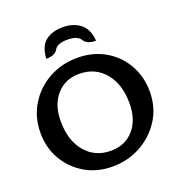

<svg xmlns="http://www.w3.org/2000/svg" viewBox="-151 -983 1052 1120"><g transform="rotate(-20 375.0 -423.0)"><path d="M358.9 8.8Q262.7 8.8 188.2 -35.4Q113.8 -79.6 71.3 -153.3Q28.8 -227.1 28.8 -318.8Q28.8 -417 76.7 -494.4Q124.5 -571.8 204.1 -615Q283.7 -658.2 378.9 -658.2Q476.1 -658.2 551 -614.7Q626 -571.3 668.5 -496.1Q710.9 -420.9 710.9 -329.6Q710.9 -231.4 663.1 -155.8Q615.2 -80.1 535.2 -35.6Q455.1 8.8 358.9 8.8ZM380.9 -81.1Q468.8 -81.1 522.5 -141.8Q576.2 -202.6 576.2 -304.7Q576.2 -423.8 516.6 -495.1Q457 -566.4 357.9 -566.4Q270.5 -566.4 216.8 -505.6Q163.1 -444.8 163.1 -342.8Q163.1 -223.1 222.9 -152.1Q282.7 -81.1 380.9 -81.1ZM360.8 -855Q426.8 -855 469.7 -821Q512.7 -787.1 517.6 -714.4Q461.9 -714.4 443.4 -745.8Q424.8 -777.3 362.8 -777.3Q298.3 -777.3 281.2 -745.8Q264.2 -714.4 208.5 -714.4Q212.9 -789.6 253.2 -822.3Q293.5 -855 360.8 -855Z"/></g></svg>

Font: ALMAS
Style: Bold
Weight: 700
Designer: ALMAS Font/ by Husham Jawad Kadhim, derived from the Bainsely font by/ Paul James MIller
Foundry: High-Logic / Made with FontCreator
Version: Version 1.411;September 19, 2021;FontCreator 14.0.0.2814 32-